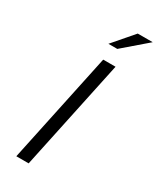

<svg xmlns="http://www.w3.org/2000/svg" viewBox="-221 -946 832 1012"><g transform="rotate(30 195.0 -440.0)"><path d="M210 -670 68 0H143L285 -670ZM192 -756H246L390 -880H299Z"/></g></svg>

Font: LT Wave Text Light Italic
Style: Regular
Weight: 300
Designer: Daniel Lyons
Version: Version 2.5 (Glyphs App)